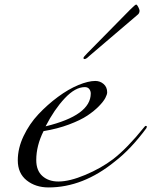

<svg xmlns="http://www.w3.org/2000/svg" viewBox="-20 -806 664 842"><path d="M363 -573 549 -762Q573 -786 577 -786Q581 -786 586.5 -775Q592 -764 592 -759Q592 -747 582 -740L371 -560Q358 -547 351 -547Q346 -547 346 -552Q346 -556 363 -573ZM180 -252Q378 -300 378 -396Q378 -407 371.5 -415.5Q365 -424 352 -424Q310 -424 264 -375Q218 -326 180 -252ZM193 16Q136 16 97 -15Q58 -46 58 -103Q58 -156 83.5 -209.5Q109 -263 148.5 -305Q188 -347 234 -381Q280 -415 323.5 -433Q367 -451 398 -451Q419 -451 434.5 -437.5Q450 -424 450 -401Q450 -392 442 -376.5Q434 -361 413.5 -340Q393 -319 363 -299Q333 -279 282.5 -260Q232 -241 171 -231Q139 -167 139 -104Q139 -58 166 -34Q193 -10 236 -10Q285 -10 354 -39Q423 -68 476 -108Q538 -156 612 -248Q616 -254 620 -254Q624 -254 624 -250Q624 -248 622 -244Q554 -152 484 -98Q344 16 193 16Z"/></svg>

Font: Miama Nueva
Style: Medium
Weight: 400
Italic angle: -28°
Version: Version 1.0